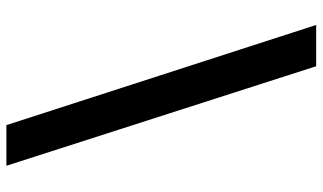

<svg xmlns="http://www.w3.org/2000/svg" viewBox="-224 -599 1008 600"><g transform="rotate(-90 280.0 -299.0)"><path d="M373 185 62 -783H189L502 185Z"/></g></svg>

Font: Ubuntu Sans Mono SemiBold
Style: Regular
Weight: 600
Monospace: yes
Designer: Dalton Maag Ltd
Foundry: Dalton Maag Ltd
Version: Version 1.006